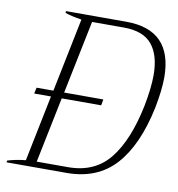

<svg xmlns="http://www.w3.org/2000/svg" viewBox="-79 -772 782 844"><g transform="rotate(10 312.0 -350.0)"><path d="M624 -487Q624 -432 608 -350Q572 -178 491.5 -89Q411 0 274 0H6L7 -8Q42 -19 88 -24L148 -319H73L79 -346H154L221 -675Q172 -683 147 -692L148 -700H417Q624 -700 624 -487ZM576 -489Q576 -578 537 -625.5Q498 -673 411 -673H269L202 -346H377L372 -319H196L136 -26H276Q395 -26 461.5 -109.5Q528 -193 560 -350Q576 -432 576 -489Z"/></g></svg>

Font: Trirong ExtraLight
Style: Italic
Weight: 275
Italic angle: -12°
Designer: Katatrad Team
Foundry: CadsonDemak
Version: Version 1.003